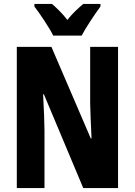

<svg xmlns="http://www.w3.org/2000/svg" viewBox="-20 -951 682 971"><path d="M249 -771H393C414 -811 459 -879 488 -918V-931H401C378 -911 349 -887 321 -850C294 -885 264 -913 243 -931H154V-918C182 -882 232 -807 249 -771ZM577 0V-714H436V-428C437 -380 439 -334 443 -251H439L240 -714H65V0H205V-291C204 -336 203 -388 198 -474H202L401 0Z"/></svg>

Font: Noto Sans Sinhala UI ExtraCondensed ExtraBold
Style: Regular
Weight: 800
Width: 2
Designer: Jelle Bosma - Monotype Design Team
Foundry: Monotype Imaging Inc.
Version: Version 2.006